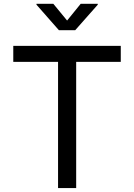

<svg xmlns="http://www.w3.org/2000/svg" viewBox="-20 -962 686 982"><path d="M47.9 -645.5V-727.5H597.7V-645.5H369.6V0H276.9V-645.5ZM252.9 -942.4 323.2 -856.9 392.6 -942.4H480V-938L364.7 -807.6H281.2L166.5 -938V-942.4Z"/></svg>

Font: Inter-Regular
Style: Regular
Weight: 400
Designer: Rasmus Andersson
Foundry: rsms
Version: Version 4.000;git-a52131595